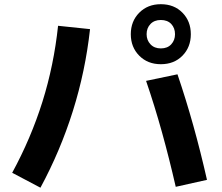

<svg xmlns="http://www.w3.org/2000/svg" viewBox="-20 -848 1040 901"><path d="M169.8 32.8 37.2 -37.2Q125.3 -199.2 179 -370.1Q232.7 -541 252.5 -727L402.5 -711.3Q380.8 -514.3 322 -327.2Q263.2 -140 169.8 32.8ZM812.8 -499.3Q852.8 -381.7 887.3 -258.1Q921.8 -134.5 951.3 -4L804.7 28.7Q774.3 -104.3 739.9 -228Q705.5 -351.7 665.5 -468.5ZM734.7 -546.7Q673 -546.7 633.4 -586.7Q593.8 -626.7 593.8 -687.5Q593.8 -748.3 633.4 -788.3Q673 -828.3 734.7 -828.3Q797.2 -828.3 836.3 -788.3Q875.5 -748.3 875.5 -687.5Q875.5 -626.7 836.3 -586.7Q797.2 -546.7 734.7 -546.7ZM734.7 -620.8Q766 -620.8 783.7 -640.2Q801.3 -659.5 801.3 -687.5Q801.3 -716.3 783.7 -735.3Q766 -754.2 734.7 -754.2Q704.2 -754.2 686.1 -735.3Q668 -716.3 668 -687.5Q668 -659.5 686.1 -640.2Q704.2 -620.8 734.7 -620.8Z"/></svg>

Font: Murecho Thin
Style: Regular
Weight: 100
Designer: Neil Summerour
Foundry: Positype
Version: Version 1.010